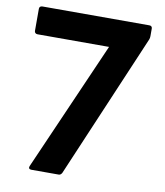

<svg xmlns="http://www.w3.org/2000/svg" viewBox="-87 -830 804 938"><g transform="rotate(10 314.5 -360.5)"><path d="M132 37H268C275 37 280 33 284 26L589 -690C591 -695 592 -701 592 -707V-744C592 -753 587 -758 578 -758H47C38 -758 32 -753 32 -744V-634C32 -626 38 -620 47 -620H402L121 21C117 31 122 37 132 37Z"/></g></svg>

Font: LINE Seed JP App_OTF Bold
Style: Regular
Weight: 700
Designer: LINE & Fontrix & Fontworks
Version: Version 1.009